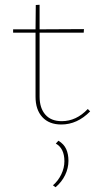

<svg xmlns="http://www.w3.org/2000/svg" viewBox="-20 -515 416 805"><path d="M358 -48Q304 7 237 7Q186 7 157.5 -24Q129 -55 129 -109V-378H35V-392H129L130 -494L146 -495V-392L332 -393L331 -378H146V-110Q146 -62 170 -34.5Q194 -7 239 -7Q300 -7 348 -58ZM267 159Q267 190 253 219Q239 248 213 270L202 262Q224 243 237 216Q250 189 250 161Q250 107 214 87L225 75Q248 89 257.5 110Q267 131 267 159Z"/></svg>

Font: Ysabeau Infant Thin
Style: Regular
Weight: 200
Designer: Christian Thalmann (Catharsis Fonts)
Version: Version 0.003